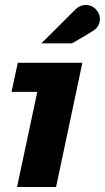

<svg xmlns="http://www.w3.org/2000/svg" viewBox="-20 -747 419 767"><path d="M48 0 129 -380H26L51 -496H309L204 0ZM145 -574Q145 -574 159.5 -588Q174 -602 195 -623Q216 -644 237 -665Q258 -686 272.5 -700.5Q287 -715 288 -715Q303 -727 322 -727Q350 -727 366 -706Q379 -692 379 -671Q379 -645 358 -628Q356 -626 342 -617.5Q328 -609 311 -599Q294 -589 281 -581.5Q268 -574 268 -574Z"/></svg>

Font: Atkinson Hyperlegible
Style: Bold Italic
Weight: 700
Italic angle: -12°
Designer: Elliott Scott, Megan Eiswerth, Linus Boman, Theodore Petrosky
Foundry: Braille Institute
Version: Version 1.006; ttfautohint (v1.8.3)